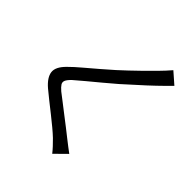

<svg xmlns="http://www.w3.org/2000/svg" viewBox="-93 -929 1187 1187"><g transform="rotate(-45 500.0 -336.0)"><path d="M56 -274Q75 -289 91.5 -304.5Q108 -320 128 -340Q148 -361 172.5 -390.5Q197 -420 223.5 -453.5Q250 -487 276 -520Q302 -553 324 -579Q368 -630 409.5 -635Q451 -640 500 -590Q531 -559 565 -518.5Q599 -478 634.5 -437Q670 -396 701 -361Q724 -336 753 -305Q782 -274 815 -240.5Q848 -207 882.5 -173Q917 -139 951 -110L887 -37Q850 -73 808.5 -116.5Q767 -160 727 -205Q687 -250 652 -288Q620 -325 585.5 -366.5Q551 -408 519.5 -446Q488 -484 465 -510Q443 -533 428 -539Q413 -545 399.5 -536.5Q386 -528 368 -507Q351 -485 328 -455Q305 -425 280 -393Q255 -361 231.5 -330Q208 -299 189 -276Q174 -256 157.5 -235.5Q141 -215 130 -199Z"/></g></svg>

Font: Noto Sans KR
Style: Regular
Weight: 400
Designer: Ryoko NISHIZUKA  (kana, bopomofo & ideographs); Paul D. Hunt (Latin, Greek & Cyrillic); Sandoll Communications , Soo-you
Foundry: Adobe
Version: Version 2.004-H2;hotconv 1.0.118;makeotfexe 2.5.65603